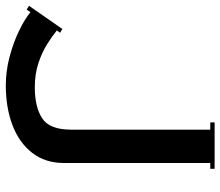

<svg xmlns="http://www.w3.org/2000/svg" viewBox="-69 -671 760 662"><g transform="rotate(90 311.0 -340.0)"><path d="M80 -175 93 -167 85 -156Q103 -141 131.5 -123Q160 -105 197.5 -92.5Q235 -80 281 -80Q349 -80 388 -105.5Q427 -131 427 -205V-685H402V-700H562V-685H542V-180Q542 -116 507 -71Q472 -26 411.5 -3Q351 20 274 20Q225 20 176 7Q127 -6 86.5 -25.5Q46 -45 22 -65L13 -52L0 -60Z"/></g></svg>

Font: Copperplate CC
Style: Regular
Weight: 400
Designer: indestructible type*
Foundry: Cowboy Collective
Version: Version 1.000